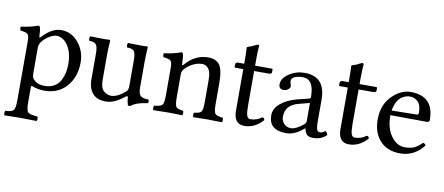

<svg xmlns="http://www.w3.org/2000/svg" viewBox="-71 -872 3184 1377"><g transform="rotate(10 1521.0 -183.5)"><path d="M176 -341Q160 -319 160 -297V-115Q160 -89 164 -79Q168 -69 184 -55Q208 -34 255 -34Q295 -34 324 -50.5Q353 -67 368 -95.5Q383 -124 389.5 -154Q396 -184 396 -218Q396 -300 361.5 -351.5Q327 -403 277 -403Q256 -403 226 -384.5Q196 -366 176 -341ZM481 -244Q481 -138 420.5 -69Q360 0 261 0Q212 0 174 -15Q166 -19 163 -18Q160 -17 160 -8V100Q160 160 173.5 174Q187 188 242 191Q247 196 247 208Q247 219 242 224Q176 222 121 222Q79 222 9 224Q5 220 5 208Q5 195 9 191Q56 189 68.5 174.5Q81 160 81 100V-327Q81 -369 69.5 -380Q58 -391 16 -395Q10 -412 14 -423Q88 -433 137 -452Q145 -452 149 -444Q155 -430 157 -378Q159 -361 168 -374Q236 -449 305 -449Q380 -449 430.5 -387.5Q481 -326 481 -244Z M708 0Q639 0 608.5 -38.5Q578 -77 578 -136V-328Q578 -376 565 -392Q552 -408 516 -408Q512 -414 512 -424Q512 -435 516 -441Q533 -441 567.5 -440Q602 -439 618 -439Q642 -439 654 -441Q662 -441 662 -435Q658 -362 658 -332V-150Q658 -91 682.5 -69Q707 -47 738 -47Q781 -47 838 -95Q854 -109 854 -134V-327Q854 -376 841.5 -392Q829 -408 792 -408Q787 -412 787 -424Q787 -437 792 -441Q809 -441 843.5 -440Q878 -439 894 -439Q920 -439 928 -441Q936 -441 936 -435Q932 -362 932 -332V-140Q932 -100 946.5 -83.5Q961 -67 1006 -67Q1010 -61 1010 -53Q1010 -46 1006 -40Q926 -31 888 0Q884 2 878 2Q872 2 868 0Q858 -33 858 -59Q857 -64 852 -63.5Q847 -63 842 -60Q770 0 708 0Z M1212 -358Q1282 -439 1376 -439Q1433 -439 1459 -405Q1486 -369 1486 -271V-122Q1486 -63 1497.5 -49Q1509 -35 1553 -31Q1557 -27 1557 -14Q1557 -2 1553 2Q1493 0 1447 0Q1405 0 1345 2Q1341 -2 1341 -14Q1341 -27 1345 -31Q1386 -35 1396.5 -49Q1407 -63 1407 -122V-274Q1407 -327 1395 -351Q1377 -385 1342 -385Q1279 -385 1220 -328Q1203 -309 1203 -286V-122Q1203 -63 1213.5 -49Q1224 -35 1264 -31Q1268 -27 1268 -14Q1268 -2 1264 2Q1204 0 1164 0Q1114 0 1054 2Q1050 -2 1050 -14Q1050 -27 1054 -31Q1101 -35 1112.5 -48.5Q1124 -62 1124 -122V-317Q1124 -359 1112.5 -370Q1101 -381 1059 -385Q1053 -402 1057 -413Q1131 -423 1180 -442Q1188 -442 1192 -434Q1198 -422 1200 -358Q1200 -344 1212 -358Z M1592 -439H1638Q1638 -477 1637.5 -502Q1637 -527 1636.5 -534.5Q1636 -542 1635.5 -547Q1635 -552 1635 -555Q1635 -562 1657 -568Q1677 -574 1691 -583Q1705 -591 1713 -591Q1721 -591 1721 -583Q1717 -543 1717 -478V-439H1837Q1845 -439 1845 -433V-413Q1845 -400 1821 -400H1717V-147Q1717 -98 1724 -76.5Q1731 -55 1750 -55Q1796 -55 1832 -83Q1847 -83 1850 -66Q1792 0 1715 0Q1638 0 1638 -99V-400H1579Q1574 -400 1574 -406V-419Q1574 -439 1592 -439Z M2151 -244 2071 -223Q1977 -199 1977 -113Q1977 -86 1995.5 -64Q2014 -42 2049 -42Q2083 -42 2137 -86Q2151 -96 2151 -112ZM1987 -375Q1987 -364 1991 -355Q1995 -346 1995 -337Q1995 -326 1981.5 -314.5Q1968 -303 1947 -303Q1913 -303 1913 -339Q1913 -382 1964 -416Q2015 -450 2077 -450Q2229 -450 2229 -281V-134Q2229 -111 2229.5 -100Q2230 -89 2232.5 -75Q2235 -61 2241.5 -55Q2248 -49 2259 -49Q2276 -49 2295 -65Q2310 -56 2313 -38Q2274 -1 2217 -1Q2183 -1 2169.5 -16Q2156 -31 2151 -59H2149L2129 -43Q2075 -1 2019 -1Q1893 -1 1893 -109Q1893 -159 1939 -197Q1985 -235 2059 -254L2145 -275Q2151 -278 2151 -287Q2151 -417 2069 -417Q2036 -417 2011.5 -407Q1987 -397 1987 -375Z M2353 -439H2399Q2399 -477 2398.5 -502Q2398 -527 2397.5 -534.5Q2397 -542 2396.5 -547Q2396 -552 2396 -555Q2396 -562 2418 -568Q2438 -574 2452 -583Q2466 -591 2474 -591Q2482 -591 2482 -583Q2478 -543 2478 -478V-439H2598Q2606 -439 2606 -433V-413Q2606 -400 2582 -400H2478V-147Q2478 -98 2485 -76.5Q2492 -55 2511 -55Q2557 -55 2593 -83Q2608 -83 2611 -66Q2553 0 2476 0Q2399 0 2399 -99V-400H2340Q2335 -400 2335 -406V-419Q2335 -439 2353 -439Z M2737 -292 2918 -295Q2933 -295 2933 -309Q2933 -366 2908.5 -390Q2884 -414 2850 -414Q2837 -414 2824 -410.5Q2811 -407 2792.5 -396Q2774 -385 2759 -358Q2744 -331 2737 -292ZM2850 0Q2755 0 2702.5 -58Q2650 -116 2650 -212Q2650 -318 2713.5 -382.5Q2777 -447 2850 -447Q3019 -447 3019 -273Q3019 -256 3000 -256L2734 -258Q2734 -174 2766 -121Q2810 -49 2875 -49Q2917 -49 2943.5 -61Q2970 -73 2999 -103Q3016 -102 3020 -87Q2953 0 2850 0Z"/></g></svg>

Font: Fedorovsk Unicode
Style: Medium
Weight: 500
Designer: Aleksandr Andreev and Nikita Simmons
Version: Version 3.2